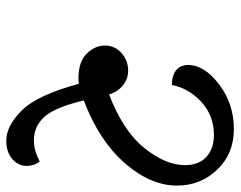

<svg xmlns="http://www.w3.org/2000/svg" viewBox="-94 -570 736 587"><g transform="rotate(90 273.5 -276.0)"><path d="M408.2 -12.2Q424.8 -12.2 439.7 -16.4Q454.6 -20.5 473.1 -29.8Q479.5 -22.5 483.2 -11.7Q486.8 -1 486.8 9.3Q486.8 35.6 465.6 54Q444.3 72.3 409.7 72.3Q364.3 72.3 317.1 24.9Q270 -22.5 235.8 -149.4Q231.4 -148.9 228 -148.7Q224.6 -148.4 218.8 -148.4Q168 -148.4 143.3 -173.8Q118.7 -199.2 118.7 -229Q118.7 -259.8 141.6 -280Q164.6 -300.3 195.3 -300.3Q219.2 -300.3 238.8 -285.6Q258.3 -271 268.6 -242.2Q379.9 -284.7 432.1 -349.9Q484.4 -415 484.4 -474.1Q484.4 -516.6 459 -539.6Q433.6 -562.5 392.1 -562.5Q332.5 -562.5 290.8 -523.7Q249 -484.9 239.3 -434.1Q210.4 -434.1 194.3 -447Q178.2 -460 178.2 -483.9Q178.2 -533.2 237.5 -578.4Q296.9 -623.5 374 -623.5Q449.7 -623.5 498.3 -572.5Q546.9 -521.5 546.9 -449.7Q546.9 -368.7 478.3 -290Q409.7 -211.4 286.6 -164.6Q307.6 -76.2 336.7 -44.2Q365.7 -12.2 408.2 -12.2Z"/></g></svg>

Font: Sitara
Style: Italic
Weight: 400
Italic angle: -11°
Designer: Neelakash Kshetrimayum
Foundry: Neelakash Kshetrimayum
Version: Version 1.000;PS Version 1.000;PS 1.0;hotconv 1.;hotconv 1.0